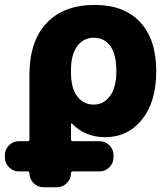

<svg xmlns="http://www.w3.org/2000/svg" viewBox="-68 -578 695 794"><path d="M413.1 -283.2Q413.1 -353.5 388.2 -387.7Q363.3 -421.9 320.3 -421.9Q277.3 -421.9 251.5 -387.2Q225.6 -352.5 225.6 -288.1V-278.3Q225.6 -212.9 251.5 -179.2Q277.3 -145.5 320.3 -145.5Q360.4 -145.5 386.7 -180.7Q413.1 -215.8 413.1 -283.2ZM9.8 130.9Q-13.7 130.9 -30.8 113.8Q-47.9 96.7 -47.9 73.2V63.5Q-47.9 40 -30.8 22.9Q-13.7 5.9 9.8 5.9H46.9Q53.7 5.9 53.7 -2V-267.6Q53.7 -407.2 124.5 -482.4Q195.3 -557.6 324.2 -557.6Q445.3 -557.6 511.7 -486.3Q578.1 -415 578.1 -283.2Q578.1 -156.2 519 -83.5Q460 -10.7 367.2 -10.7Q284.2 -10.7 230.5 -66.4Q229.5 -68.4 227.5 -67.4Q225.6 -66.4 225.6 -64.5V-2Q225.6 5.9 232.4 5.9H343.8Q367.2 5.9 384.3 22.9Q401.4 40 401.4 63.5V73.2Q401.4 96.7 384.3 113.8Q367.2 130.9 343.8 130.9H232.4Q225.6 130.9 225.6 138.7Q225.6 162.1 208.5 179.2Q191.4 196.3 168 196.3H111.3Q87.9 196.3 70.8 179.2Q53.7 162.1 53.7 138.7Q53.7 130.9 46.9 130.9Z"/></svg>

Font: Gen Jyuu Gothic Heavy
Style: Bold
Weight: 900
Designer: [Source Han Sans]
Ryoko NISHIZUKA  (kana & ideographs); Paul D. Hunt (Latin, Greek & Cyrillic); Wenlong ZHANG  (bopomofo
Version: Version 1.002.20150607